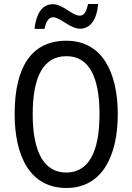

<svg xmlns="http://www.w3.org/2000/svg" viewBox="-20 -927 659 957"><path d="M152 -783H202C209 -820 223 -841 245 -841C280 -841 329 -784 379 -784C430 -784 463 -829 469 -907H419C411 -871 401 -849 378 -849C339 -849 295 -906 243 -906C185 -906 159 -850 152 -783ZM567 -358C567 -568 488 -724 311 -724C139 -724 53 -596 53 -359C53 -151 128 10 311 10C488 10 567 -148 567 -358ZM143 -358C143 -546 197 -647 311 -647C422 -647 476 -547 476 -358C476 -168 421 -67 310 -67C199 -67 143 -170 143 -358Z"/></svg>

Font: Noto Sans Lao UI Cond
Style: Regular
Weight: 400
Width: 3
Designer: Monotype Design Team
Foundry: Monotype Imaging Inc.
Version: Version 2.000